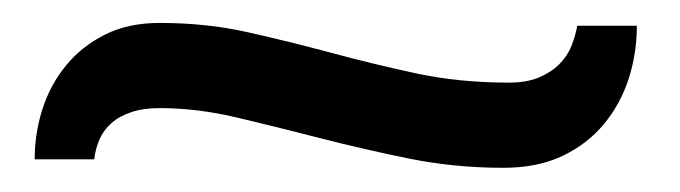

<svg xmlns="http://www.w3.org/2000/svg" viewBox="-20 -320 584 165"><path d="M9.8 -183.1Q9.8 -205.6 16.6 -226.6Q23.4 -247.6 36.9 -263.9Q50.3 -280.3 70.3 -290.3Q90.3 -300.3 117.2 -300.3Q157.7 -300.3 193.4 -292.2Q229 -284.2 264.4 -274.7Q299.8 -265.1 336.9 -257.1Q374 -249 417.5 -249Q432.6 -249 443.1 -253.4Q453.6 -257.8 460.7 -264.9Q467.8 -272 471.2 -280.8Q474.6 -289.6 476.1 -297.9H527.3Q527.3 -274.4 520.3 -252.4Q513.2 -230.5 499 -213.4Q484.9 -196.3 463.4 -186Q441.9 -175.8 412.6 -175.8Q370.6 -175.8 331.1 -183.8Q291.5 -191.9 254.6 -201.4Q217.8 -210.9 183.6 -219Q149.4 -227.1 117.2 -227.1Q103 -227.1 92.8 -223.6Q82.5 -220.2 75.7 -214.1Q68.8 -208 65.4 -200Q62 -191.9 61 -183.1Z"/></svg>

Font: Andika Phon
Style: Regular
Weight: 400
Designer: Victor Gaultney, Annie Olsen, Julie Remington, Don Collingsworth, Eric Hays, Becca Hirsbrunner
Foundry: SIL International
Version: Version 5.000